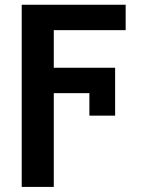

<svg xmlns="http://www.w3.org/2000/svg" viewBox="-20 -565 604 789"><path d="M453.1 -286.6V-89.8H347.3V-182.2H201V203.1H69.2V-545.5H496.4V-441.1H201V-286.6Z"/></svg>

Font: Inter Zeller Semi Bold
Style: Regular
Weight: 600
Designer: Rasmus Andersson; Joe Bland
Foundry: zeller
Version: Version 3.015;git-dec3a8cb1